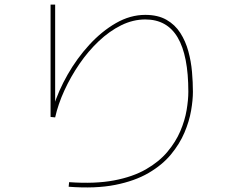

<svg xmlns="http://www.w3.org/2000/svg" viewBox="-20 -784 1040 839"><path d="M280 32 282 12Q395 20 477.5 4.5Q560 -11 617.5 -44Q675 -77 711.5 -120.5Q748 -164 768 -211Q788 -258 795.5 -303Q803 -348 803 -383Q803 -541 756.5 -620Q710 -699 615 -699Q561 -699 509.5 -673.5Q458 -648 411.5 -604Q365 -560 327 -504.5Q289 -449 261.5 -389Q234 -329 221 -271L201 -273V-764H221V-316H213Q235 -387 275.5 -458Q316 -529 370 -588Q424 -647 486.5 -683Q549 -719 615 -719Q670 -719 707.5 -697.5Q745 -676 768 -640Q791 -604 803 -560Q815 -516 819 -470Q823 -424 823 -383Q823 -347 815 -300.5Q807 -254 786 -204.5Q765 -155 727 -109Q689 -63 629 -28Q569 7 483 24Q397 41 280 32Z"/></svg>

Font: Murecho Thin Thin
Style: Regular
Weight: 250
Version: Version 1.010